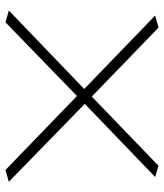

<svg xmlns="http://www.w3.org/2000/svg" viewBox="30 -608 586 685"><g transform="rotate(90 322.5 -265.0)"><path d="M17 -4 297 -273 35 -526 78 -538 324 -300 571 -538 611 -526 350 -275 628 -4 586 8 322 -247 59 8Z"/></g></svg>

Font: Georama Extended ExtraLight
Style: Regular
Weight: 200
Width: 7
Designer: Jean-Baptiste Levee
Foundry: Production Type
Version: Version 1.000